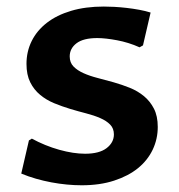

<svg xmlns="http://www.w3.org/2000/svg" viewBox="-20 -547 538 577"><path d="M66.9 -125 75.7 -130.4Q115.2 -108.9 158 -96.9Q200.7 -85 235.8 -85Q278.3 -85 300.3 -101.8Q322.3 -118.7 322.3 -143.1Q322.3 -161.1 311 -172.6Q299.8 -184.1 281.2 -192.1Q262.7 -200.2 239 -206.3Q215.3 -212.4 190.9 -219.7Q166.5 -227.1 142.8 -236.8Q119.1 -246.6 100.6 -262Q82 -277.3 70.8 -299.8Q59.6 -322.3 59.6 -355Q59.6 -392.1 75.2 -423.6Q90.8 -455.1 120.6 -478.3Q150.4 -501.5 193.6 -514.4Q236.8 -527.3 292 -527.3Q305.7 -527.3 323.7 -526.4Q341.8 -525.4 360.8 -523.2Q379.9 -521 398.4 -517.6Q417 -514.2 432.6 -509.3L409.7 -410.6L399.4 -404.8Q383.3 -412.1 366 -417.5Q348.6 -422.9 331.8 -426Q314.9 -429.2 299.8 -430.9Q284.7 -432.6 272.5 -432.6Q230.5 -432.6 210 -417Q189.5 -401.4 189.5 -377.4Q189.5 -358.9 200.9 -347.2Q212.4 -335.4 231 -327.1Q249.5 -318.8 273.2 -312.7Q296.9 -306.6 321.8 -299.6Q346.7 -292.5 370.4 -283Q394 -273.4 412.6 -258.1Q431.2 -242.7 442.6 -220.5Q454.1 -198.2 454.1 -165.5Q454.1 -129.4 439 -97.4Q423.8 -65.4 394.8 -41.7Q365.7 -18.1 323 -4.2Q280.3 9.8 225.6 9.8Q204.1 9.8 180.9 7.6Q157.7 5.4 134.3 1Q110.8 -3.4 87.9 -10Q64.9 -16.6 43.9 -25.4Z"/></svg>

Font: Proza Libre
Style: SemiBold
Weight: 600
Designer: Jasper de Waard
Foundry: Jasper de Waard
Version: Version 1.000; ttfautohint (v1.4.1.8-43bc) -l 8 -r 50 -G 200